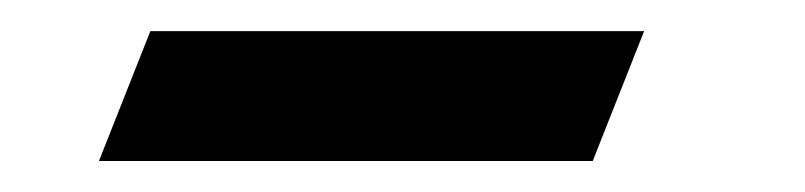

<svg xmlns="http://www.w3.org/2000/svg" viewBox="-20 -314 520 124"><path d="M362.8 -210H43.9L77.1 -293.9H396Z"/></svg>

Font: Libre Caslon Text
Style: Italic
Weight: 400
Italic angle: -25°
Designer: Pablo Impallari, Rodrigo Fuenzalida
Foundry: Pablo Impallari, Rodrigo Fuenzalida
Version: Version 1.002